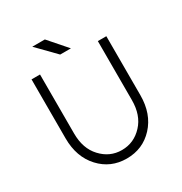

<svg xmlns="http://www.w3.org/2000/svg" viewBox="-200 -1018 1114 1176"><g transform="rotate(-30 357.0 -429.5)"><path d="M321 -744H397L286 -871H197ZM93 -700V-283Q93 -151 169 -69Q244 12 357 12Q471 12 546 -69Q622 -151 622 -283V-700H562V-283Q562 -176 503 -113Q443 -48 357 -48Q272 -48 212 -113Q153 -176 153 -283V-700Z"/></g></svg>

Font: Unageo Variable
Style: Regular
Weight: 300
Designer: Richard Sepsi
Foundry: Richard Sepsi
Version: Version 2.200